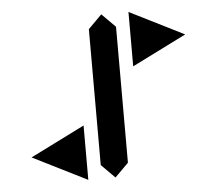

<svg xmlns="http://www.w3.org/2000/svg" viewBox="-46 -685 776 687"><g transform="rotate(-5 342.0 -342.0)"><path d="M390.6 -585.9V-97.7L341.8 -48.8L293 -97.7V-585.9L341.8 -634.8ZM244.1 -244.1V-48.8L48.8 -146.5ZM439.5 -439.5V-634.8L634.8 -537.1Z"/></g></svg>

Font: BabelStone Centaurian
Style: Regular
Weight: 400
Designer: Andrew West
Foundry: BabelStone
Version: Version 1.01 November 6, 2013